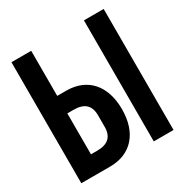

<svg xmlns="http://www.w3.org/2000/svg" viewBox="-162 -829 923 959"><g transform="rotate(-30 300.0 -349.0)"><path d="M34 0H200C321 0 395 -82 395 -219C395 -356 321 -438 200 -438H148V-698H34ZM148 -101V-337H184C244 -337 276 -311 276 -252V-186C276 -127 244 -101 184 -101ZM566 0V-698H452V0Z"/></g></svg>

Font: IBM Mono SemiBold
Style: Regular
Weight: 600
Monospace: yes
Designer: Mike Abbink, Paul van der Laan, Pieter van Rosmalen
Foundry: Bold Monday
Version: Version 2.3